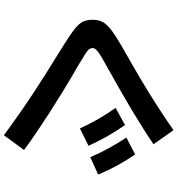

<svg xmlns="http://www.w3.org/2000/svg" viewBox="20 -870 959 1040"><g transform="rotate(90 500.0 -349.5)"><path d="M712 109.3Q645 60.3 588.8 21.1Q532.6 -18.1 481.8 -51.4Q430.9 -84.7 379.9 -117.1Q328.9 -149.4 271.3 -184.7Q211.6 -221.7 175.2 -245.9Q138.7 -270 119.5 -288.9Q100.3 -307.7 93.5 -326.5Q86.7 -345.3 86.7 -370Q86.7 -396.3 94.2 -416Q101.7 -435.7 121.7 -455Q141.7 -474.3 178.8 -497.8Q216 -521.3 275.3 -555Q334.9 -588.3 403.8 -629.1Q472.6 -669.9 544.9 -716Q617.3 -762 684.6 -809.3L761 -701Q720.3 -673 672.9 -643.4Q625.6 -613.7 577.8 -584.8Q529.9 -556 485.6 -530.7Q441.3 -505.3 406.1 -485.7Q370.9 -466 349.6 -453.7Q305.9 -430 282.1 -415.2Q258.3 -400.3 249.1 -390.7Q239.9 -381 239.9 -371Q239.9 -360.7 246.3 -352Q252.6 -343.3 273.8 -330.2Q294.9 -317 339.3 -290Q362.6 -277.3 400.9 -254.5Q439.2 -231.7 487.6 -202Q535.9 -172.3 588.2 -138.7Q640.6 -105 693.1 -69.5Q745.6 -34 792 0.4ZM675 -302.4Q651.7 -354 625 -400.4Q598.4 -446.7 564 -495.7L656.7 -546.7Q691 -497.7 718 -450Q745 -402.4 769.3 -349ZM831 -358.4Q808.7 -410.7 782.8 -457.7Q757 -504.7 724.7 -554L816.3 -601.7Q849.6 -552 876.1 -503.9Q902.6 -455.7 925 -401.4Z"/></g></svg>

Font: M PLUS 2 Thin
Style: Regular
Weight: 100
Designer: Coji Morishita
Foundry: UNDERFOREST DESIGN
Version: Version 1.001